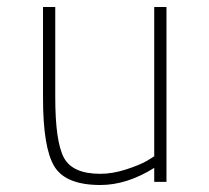

<svg xmlns="http://www.w3.org/2000/svg" viewBox="-20 -520 597 549"><path d="M421 -500H456V0H421V-40Q343 9 267 9Q168 9 135.5 -44Q103 -97 103 -240V-500H138V-242Q138 -116 162.5 -69.5Q187 -23 267 -23Q302 -23 340.5 -35.5Q379 -48 400 -60L421 -73Z"/></svg>

Font: TypoPRO Titillium Maps
Style: 1 wt
Weight: 100
Designer: Campivisivi
Foundry: Accademia di Belle Arti di Urbino and students of MA course of Visual design
Version: Version 001.001